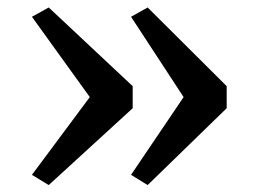

<svg xmlns="http://www.w3.org/2000/svg" viewBox="-20 -556 700 526"><path d="M384.5 -535.5 601 -320V-259.5L384.5 -49L339 -77L483 -290L339 -510ZM113.5 -535.5 343.5 -320V-259.5L113.5 -49L67.5 -77L226 -290L67.5 -510Z"/></svg>

Font: Merriweather 48pt SemiBold
Style: Regular
Weight: 600
Version: Version 2.100